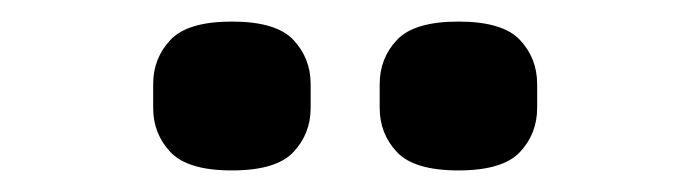

<svg xmlns="http://www.w3.org/2000/svg" viewBox="-20 -757 640 178"><path d="M195 -599Q154 -599 138 -616Q122 -633 122 -657V-679Q122 -703 138 -720Q154 -737 195 -737Q236 -737 252 -720Q268 -703 268 -679V-657Q268 -633 252 -616Q236 -599 195 -599ZM405 -599Q364 -599 348 -616Q332 -633 332 -657V-679Q332 -703 348 -720Q364 -737 405 -737Q446 -737 462 -720Q478 -703 478 -679V-657Q478 -633 462 -616Q446 -599 405 -599Z"/></svg>

Font: IBM Plex Mono SmBld
Style: Regular
Weight: 600
Monospace: yes
Designer: Mike Abbink, Paul van der Laan, Pieter van Rosmalen
Foundry: Bold Monday
Version: Version 2.3